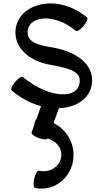

<svg xmlns="http://www.w3.org/2000/svg" viewBox="-20 -594 596 1118"><path d="M47 -68C103 -21 162 9 219 24L192 100C186 104 182 116 180 132L164 177C161 186 179 200 206 210C232 219 256 220 259 212C302 227 335 258 337 302C341 368 275 416 206 400C198 398 186 419 179 446C173 474 175 498 183 500C304 527 415 425 408 298C404 220 357 155 292 122L323 36C437 32 522 -34 516 -136C509 -241 399 -297 289 -317C222 -328 143 -342 141 -401C137 -503 294 -522 422 -414C429 -409 449 -422 467 -443C485 -465 494 -487 487 -492C305 -645 64 -567 70 -399C74 -299 168 -235 271 -217C347 -203 441 -187 444 -131C452 -12 269 -15 113 -146C106 -151 86 -138 68 -117C50 -95 41 -73 47 -68Z"/></svg>

Font: Nupuram Medium
Style: Regular
Weight: 500
Designer: Santhosh Thottingal (santhosh.thottingal@gmail.com)
Foundry: SMC
Version: Version 1.000